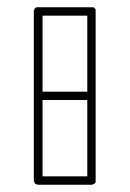

<svg xmlns="http://www.w3.org/2000/svg" viewBox="-20 -752 357 528"><path d="M84 -732H233H235Q238 -732 240 -730V-729H241Q243 -727 243 -725V-722V-488V-256V-255V-252Q243 -250 241 -248L240 -247H239Q237 -245 235 -245L233 -244H232H84Q83 -245 81 -245Q79 -245 77 -247H76V-248Q74 -250 74 -252L73 -255V-488V-722Q74 -723 74 -725Q74 -727 76 -729L77 -730Q79 -732 81 -732ZM97 -709V-500H220V-709ZM97 -477V-267H220V-477Z"/></svg>

Font: Sticks
Style: Regular
Weight: 400
Version: Version 1.1